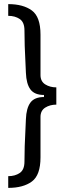

<svg xmlns="http://www.w3.org/2000/svg" viewBox="-20 -755 314 934"><path d="M177 -587V-390Q177 -359 200 -344.5Q223 -330 254 -330V-246Q223 -246 200 -231.5Q177 -217 177 -186V11Q177 97 135 128Q93 159 20 159V102Q53 102 76 86.5Q99 71 99 31Q99 -40 104 -130L106 -175Q108 -229 128 -256Q148 -283 194 -283V-293Q148 -293 128 -320Q108 -347 106 -401L104 -446Q99 -536 99 -607Q99 -647 76 -662.5Q53 -678 20 -678V-735Q93 -735 135 -704Q177 -673 177 -587Z"/></svg>

Font: Archivo Narrow
Style: Regular
Weight: 400
Designer: Hector Gatti
Foundry: Omnibus-Type
Version: Version 1.003